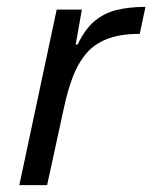

<svg xmlns="http://www.w3.org/2000/svg" viewBox="-20 -538 443 558"><path d="M36.2 0 144.7 -510H217.9L200 -408.6H205.6Q227.2 -453.8 255.4 -477.2Q283.7 -500.5 320.3 -509.3Q357 -518 402.8 -518L386.1 -439.6Q330.3 -439.6 292.3 -425.1Q254.4 -410.6 230.7 -382.6Q207 -354.7 191.9 -315.5Q176.9 -276.3 166.3 -226.9L116.9 0Z"/></svg>

Font: Saira Thin
Style: Italic
Weight: 100
Italic angle: -12°
Designer: Hector Gatti with collaboration of the Omnibus-Type team
Foundry: Omnibus-Type
Version: Version 1.101